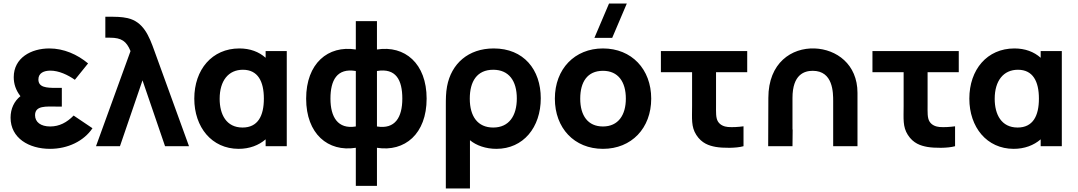

<svg xmlns="http://www.w3.org/2000/svg" viewBox="-20 -830 6118 1090"><path d="M264 15C365 15 456 -29 505 -102L398 -174C360 -135 317 -112 265 -112C211 -112 179 -137 179 -176C179 -232 243 -225 299 -225H331V-331H299C243 -331 198 -334 198 -379C198 -416 230 -429 266 -429C314 -429 365 -405 405 -377L480 -470C419 -521 342 -555 260 -555C156 -555 58 -501 58 -392C58 -354.5 69 -319 96 -284C61 -256 40 -213.5 40 -162C40 -46 144 15 264 15Z M721 -540 525 0H661L789 -374L917 0H1053L857 -540C826 -627 794 -706 705 -727C671 -735 628 -735 617 -735H578V-616H604C670 -616 698 -596 721 -540Z M1335 15C1396 15 1449 -5 1488 -39V0H1608V-540H1488V-502C1450 -536 1399.5 -555 1339 -555C1184 -555 1083 -435 1083 -270C1083 -108 1182 15 1335 15ZM1227 -269C1227 -372 1277 -434 1359 -434C1444 -434 1478 -368 1478 -270C1478 -172 1444 -106 1357 -106C1265 -106 1227 -180 1227 -269Z M2000 9V225H2120V9C2278 34 2402 -70 2402 -270C2402 -470 2278 -574 2120 -549V-710H2000V-549C1842 -574 1718 -470 1718 -270C1718 -70 1842 34 2000 9ZM1856 -270C1856 -373 1892 -445 2000 -427V-112C1897 -95 1856 -167 1856 -270ZM2120 -112V-427C2228 -445 2264 -376 2264 -270C2264 -164 2223 -95 2120 -112Z M2511 -230V240H2648V-34C2684 -4 2738 15 2798 15C2951 15 3050 -107 3050 -272C3050 -435 2953 -555 2783 -555C2638 -555 2542 -468 2518 -340C2511 -303 2511 -266 2511 -230ZM2647 -270C2647 -368 2688 -434 2780 -434C2869 -434 2914 -371 2914 -271C2914 -173 2870 -106 2780 -106C2692 -106 2647 -169 2647 -270Z M3403 15C3565 15 3677 -102 3677 -270C3677 -437 3566 -555 3403 -555C3243 -555 3130 -439 3130 -270C3130 -103 3240 15 3403 15ZM3274 -270C3274 -364 3314 -428 3403 -428C3489 -428 3533 -366 3533 -270C3533 -177 3490 -112 3403 -112C3318 -112 3274 -173 3274 -270ZM3354.5 -615H3455.5L3538.5 -810H3437.5Z M4043 4C4083 11 4159 12 4201 0V-113C4172 -109 4139 -107 4113 -109C4092 -111 4069 -119 4056 -140C4043 -161 4045 -193 4045 -237V-420H4222V-540H3732V-420H3909V-229C3909 -156 3903 -111 3933 -64C3964 -16 4005 -3 4043 4Z M4710 -255V0H4848V-303C4848 -466 4728 -550.5 4604.5 -555C4475 -559.5 4342 -474.5 4342 -274L4341 0H4479L4480 -95H4479V-274C4479 -408 4547 -428 4594 -428C4710 -428 4710 -304 4710 -255Z M5244 4C5284 11 5360 12 5402 0V-113C5373 -109 5340 -107 5314 -109C5293 -111 5270 -119 5257 -140C5244 -161 5246 -193 5246 -237V-420H5423V-540H4933V-420H5110V-229C5110 -156 5104 -111 5134 -64C5165 -16 5206 -3 5244 4Z M5735 15C5796 15 5849 -5 5888 -39V0H6008V-540H5888V-502C5850 -536 5799.5 -555 5739 -555C5584 -555 5483 -435 5483 -270C5483 -108 5582 15 5735 15ZM5627 -269C5627 -372 5677 -434 5759 -434C5844 -434 5878 -368 5878 -270C5878 -172 5844 -106 5757 -106C5665 -106 5627 -180 5627 -269Z"/></svg>

Font: Eudonet ExtraBold
Style: Regular
Weight: 800
Designer: Mikhail Sharanda
Foundry: Mikhail Sharanda
Version: Version 4.503;Glyphs 3.1.2 (3151)